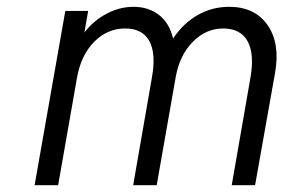

<svg xmlns="http://www.w3.org/2000/svg" viewBox="-20 -543 854 563"><path d="M81.5 0 171.5 -511H238.5L227.5 -447.5Q253.5 -482 292 -502.5Q330.5 -523 371 -523Q416 -523 446.5 -499Q477 -475 487.5 -430Q517.5 -475 559.8 -499Q602 -523 652 -523Q727.5 -523 764.8 -469.2Q802 -415.5 786.5 -329L728 0H659.5L714.5 -316Q726.5 -385.5 705.8 -422.5Q685 -459.5 634.5 -459.5Q584 -459.5 545.5 -420.5Q507 -381.5 495.5 -318.5L439.5 0H370.5L425.5 -316Q438 -386 417.8 -422.8Q397.5 -459.5 347 -459.5Q294.5 -459.5 255.8 -420Q217 -380.5 205.5 -313.5L150.5 0Z"/></svg>

Font: Overpass Light
Style: Italic
Weight: 300
Italic angle: -10°
Designer: Delve Withrington, Dave Bailey, Thomas Jockin
Foundry: Delve Fonts LLC
Version: Version 4.000; ttfautohint (v1.8.3)